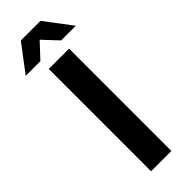

<svg xmlns="http://www.w3.org/2000/svg" viewBox="-321 -943 962 962"><g transform="rotate(-45 159.5 -462.5)"><path d="M229 -924.8 336.9 -782.2H232.9L159.2 -860.8L85.9 -782.2H-18.1L89.8 -924.8ZM231.9 -725.1V0H87.9V-725.1Z"/></g></svg>

Font: Stilu SemiBold
Style: Regular
Weight: 600
Designer: Genilson Lima Santos
Foundry: Genilson Lima Santos
Version: Version 1.200;PS 001.200;hotconv 1.0.88;makeotf.lib2.5.64775